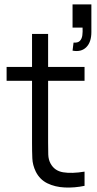

<svg xmlns="http://www.w3.org/2000/svg" viewBox="-20 -844 440 872"><path d="M364 0Q318.5 9.5 274.2 7.5Q230 5.5 195.2 -11.5Q160.5 -28.5 142.5 -64.5Q128 -94.5 126.8 -125.2Q125.5 -156 125.5 -195.5V-690H198.5V-198.5Q198.5 -164.5 199.2 -141.8Q200 -119 209.5 -101.5Q227.5 -68 266.8 -61.5Q306 -55 364 -64.5ZM10 -477V-540H364V-477ZM309.5 -614 314 -650.5Q334 -649 343 -658.5Q352 -668 354 -684Q356 -700 355 -718.5H309.5V-824H395V-698.5Q395 -652.5 371.8 -629.5Q348.5 -606.5 309.5 -614Z"/></svg>

Font: Manrope ExtraLight
Style: Regular
Weight: 400
Version: Version 4.504